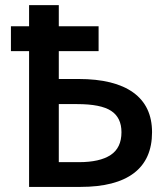

<svg xmlns="http://www.w3.org/2000/svg" viewBox="-20 -734 654 754"><path d="M210.9 -630.9H367.2V-533.2H210.9V-423.8H288.1Q429.7 -423.8 503.4 -370.6Q577.1 -317.4 577.1 -214.8Q577.1 -108.4 505.9 -54.2Q434.6 0 295.9 0H94.2V-533.2H22.9V-630.9H94.2V-713.9H210.9ZM210.9 -97.2H290Q371.6 -97.2 414.3 -125.2Q457 -153.3 457 -214.8Q457 -272 416.5 -298.6Q376 -325.2 283.2 -325.2H210.9Z"/></svg>

Font: Open Sans Semibold
Style: Regular
Weight: 600
Foundry: Ascender Corporation
Version: Version 1.10; ttfautohint (v1.5.65-e2d9)